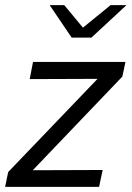

<svg xmlns="http://www.w3.org/2000/svg" viewBox="-34 -730 514 750"><path d="M0 0ZM-14 0 -2 -58 347 -422 82 -421 95 -488H456L444 -431L94 -65L367 -66L353 0ZM217 -710 290 -622 398 -710H460L323 -583H246L160 -710Z"/></svg>

Font: Rosa Sans Light
Style: Italic
Weight: 300
Italic angle: -12°
Designer: Pentagram / MCKL
Foundry: Pentagram / MCKL
Version: Version 1.005;September 16, 2019;FontCreator 11.5.0.2425 64-